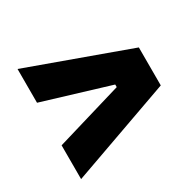

<svg xmlns="http://www.w3.org/2000/svg" viewBox="-125 -776 850 832"><g transform="rotate(-30 300.0 -360.5)"><path d="M56 -254 389 -353V-366L56 -467V-636L558 -454V-264L56 -85Z"/></g></svg>

Font: Mona Sans ExtraBold
Style: Regular
Weight: 800
Designer: Deni Anggara
Foundry: GitHub
Version: Version 2.000